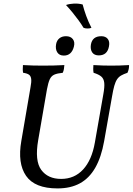

<svg xmlns="http://www.w3.org/2000/svg" viewBox="-20 -1042 740 1071"><path d="M301 9Q174 9 125.5 -61Q77 -131 99 -256L150 -554Q156 -585 154 -601.5Q152 -618 141.5 -625.5Q131 -633 109 -636Q107 -645 107 -656Q107 -667 108 -679Q143 -677 166.5 -676.5Q190 -676 219 -676Q251 -676 276.5 -676.5Q302 -677 339 -679Q338 -667 336.5 -657Q335 -647 330 -636Q299 -633 282.5 -625.5Q266 -618 257.5 -599.5Q249 -581 242 -544L193 -260Q173 -145 210 -94.5Q247 -44 321 -44Q395 -44 443.5 -96.5Q492 -149 509 -246L556 -514Q564 -557 561.5 -580Q559 -603 545 -615Q531 -627 502 -636Q500 -647 500 -657.5Q500 -668 501 -679Q533 -677 556 -676.5Q579 -676 600 -676Q624 -676 645 -676.5Q666 -677 700 -679Q700 -667 698 -657Q696 -647 691 -636Q670 -629 656 -621Q642 -613 633 -599.5Q624 -586 617.5 -563Q611 -540 605 -504L561 -255Q545 -165 511.5 -106.5Q478 -48 426 -19.5Q374 9 301 9ZM336 -732Q311 -732 299.5 -750Q288 -768 293 -796Q297 -817 311.5 -828.5Q326 -840 348 -840Q374 -840 386.5 -823.5Q399 -807 392 -781Q379 -732 336 -732ZM531 -733Q506 -733 494.5 -749.5Q483 -766 487 -793Q495 -840 545 -840Q569 -840 581 -825Q593 -810 588 -784Q579 -733 531 -733ZM490 -887Q482 -883 468.5 -883Q455 -883 446 -887Q434 -907 418 -929Q402 -951 384 -973Q366 -995 348 -1014Q368 -1021 393 -1022Q418 -1023 441 -1017Q449 -986 461 -953Q473 -920 490 -887Z"/></svg>

Font: Vollkorn
Style: Italic
Weight: 400
Italic angle: -11°
Designer: Friedrich Althausen
Foundry: Friedrich Althausen
Version: Version 5.001